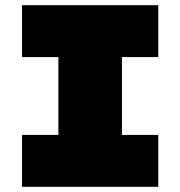

<svg xmlns="http://www.w3.org/2000/svg" viewBox="-20 -720 695 740"><path d="M65 -700H590V-500H450V-200H590V0H65V-200H205V-500H65Z"/></svg>

Font: Imperial One
Style: Regular
Weight: 400
Designer: Jovanny Lemonad
Foundry: Jovanny Lemonad
Version: Version 1.000